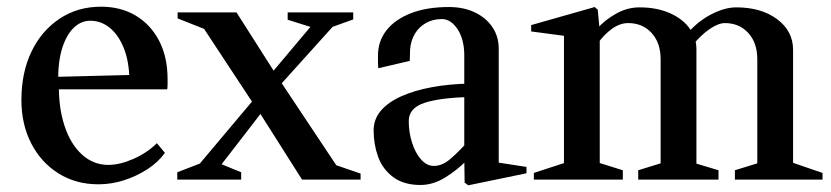

<svg xmlns="http://www.w3.org/2000/svg" viewBox="-20 -537 2484 574"><path d="M274 14Q207 14 155 -18.5Q103 -51 73.5 -108Q44 -165 44 -238Q44 -320 74 -382.5Q104 -445 158 -481Q212 -517 282 -517Q341 -517 385.5 -490.5Q430 -464 455.5 -415.5Q481 -367 481 -300Q481 -293 481 -285.5Q481 -278 480 -270H139L156 -285Q155 -215 173 -160.5Q191 -106 225 -75Q259 -44 304 -44Q338 -44 379 -62Q420 -80 449 -109L473 -80Q453 -52 420.5 -31Q388 -10 350.5 2Q313 14 274 14ZM154 -292 137 -307 375 -313 367 -297Q366 -354 350 -393.5Q334 -433 308 -454Q282 -475 250 -475Q222 -475 200 -453.5Q178 -432 165.5 -391.5Q153 -351 154 -292Z M510 0V-22L593 -54L564 -32L749 -252L744 -217L580 -466L607 -444L511 -482V-500H687L808 -310L783 -308L921 -472L926 -451L840 -478V-500H1036V-479L953 -449L989 -473L806 -270L811 -305L996 -27L968 -49L1058 -18V0H883L748 -213L770 -211L631 -31L623 -54L701 -22V0Z M1237 16Q1187 16 1155.5 -7.5Q1124 -31 1110.5 -68Q1097 -105 1097 -147Q1097 -181 1119 -206.5Q1141 -232 1180.5 -249.5Q1220 -267 1272 -276.5Q1324 -286 1382 -287L1368 -273V-371Q1368 -419 1348 -449.5Q1328 -480 1301 -480Q1274 -480 1253 -468Q1232 -456 1220 -435.5Q1208 -415 1206 -389Q1206 -379 1205.5 -371Q1205 -363 1205 -355L1111 -333Q1110 -341 1110 -351Q1110 -361 1110 -371Q1110 -414 1135.5 -446.5Q1161 -479 1208.5 -497.5Q1256 -516 1322 -516Q1366 -516 1399.5 -500Q1433 -484 1452 -456Q1471 -428 1471 -391V-36L1456 -53L1554 -38V-19L1380 17L1369 9L1368 -66L1377 -59Q1345 -27 1309.5 -5.5Q1274 16 1237 16ZM1277 -41Q1302 -41 1326 -61.5Q1350 -82 1377 -112L1368 -88V-263L1386 -247Q1296 -245 1249 -229.5Q1202 -214 1202 -175Q1202 -141 1212 -110Q1222 -79 1239 -60Q1256 -41 1277 -41Z M1576 0V-20L1680 -54L1666 -35V-444L1681 -428L1568 -443V-462L1758 -516L1767 -508L1773 -444L1765 -451Q1789 -478 1822.5 -496.5Q1856 -515 1892 -515Q1948 -515 1989.5 -494.5Q2031 -474 2049 -440L2037 -439Q2067 -474 2107 -494.5Q2147 -515 2181 -515Q2256 -515 2303.5 -479.5Q2351 -444 2351 -388V-35L2337 -55L2439 -20V0H2177V-28L2258 -53L2244 -34V-360Q2244 -409 2217 -438.5Q2190 -468 2147 -468Q2128 -468 2102 -450.5Q2076 -433 2051 -402L2058 -422Q2060 -413 2061 -405Q2062 -397 2062 -388V-33L2048 -52L2128 -28V0H1888V-28L1969 -53L1955 -34V-360Q1955 -409 1928 -438.5Q1901 -468 1858 -468Q1833 -468 1809 -450.5Q1785 -433 1767 -407L1773 -427V-35L1759 -54L1842 -28V0Z"/></svg>

Font: Wittgenstein Medium
Style: Regular
Weight: 500
Designer: Jörg Drees
Foundry: Jörg Drees
Version: Version 1.500